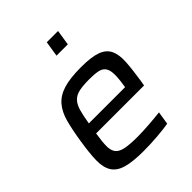

<svg xmlns="http://www.w3.org/2000/svg" viewBox="-207 -848 974 974"><g transform="rotate(-45 279.5 -361.0)"><path d="M49 0ZM253 8Q175 8 131 -5Q87 -18 68 -48.5Q49 -79 50 -129.5Q51 -180 63 -254Q74 -325 87.5 -375Q101 -425 128.5 -457Q156 -489 203.5 -503.5Q251 -518 330 -518Q404 -518 443 -503.5Q482 -489 497 -457.5Q512 -426 509 -376Q506 -326 495 -255L490 -226H146Q138 -176 137.5 -144.5Q137 -113 150.5 -95.5Q164 -78 195.5 -71.5Q227 -65 284 -65Q302 -65 323 -66Q344 -67 365.5 -68.5Q387 -70 408 -72Q429 -74 447 -76L436 -6Q420 -3 398 -0.5Q376 2 351.5 4Q327 6 302 7Q277 8 253 8ZM416 -288 417 -296Q425 -346 424 -375.5Q423 -405 411 -420.5Q399 -436 375.5 -440.5Q352 -445 316 -445Q271 -445 243 -439Q215 -433 198.5 -416Q182 -399 173 -368.5Q164 -338 156 -288ZM283 -647ZM283 -647 296 -730H377L364 -647Z"/></g></svg>

Font: Azeri Sans
Style: Italic
Weight: 400
Designer: Hector Gatti & Omnibus-Type (original fonts) / Cristiano Sobral (main changes and remastering)
Foundry: Omnibus-Type
Version: Version 0.07;August 21, 2020;FontCreator 13.0.0.2681 64-bit;